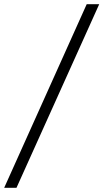

<svg xmlns="http://www.w3.org/2000/svg" viewBox="-109 -780 496 921"><path d="M-89 121 307 -760H367L-30 121Z"/></svg>

Font: Noto Serif Tamil SemiCondensed
Style: Italic
Weight: 400
Width: 4
Italic angle: -12°
Designer: Indian Type Foundry, Tom Grace, and the Monotype Design Team
Foundry: Monotype Imaging Inc.
Version: Version 2.003; ttfautohint (v1.8.4.7-5d5b)